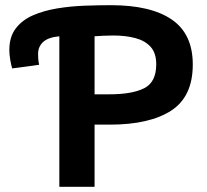

<svg xmlns="http://www.w3.org/2000/svg" viewBox="-20 -721 799 741"><path d="M209 0V-581Q166 -577 146.5 -559Q127 -541 127 -513Q127 -507 127.5 -496Q128 -485 131 -471L27 -457Q23 -470 19.5 -490.5Q16 -511 16 -528Q16 -579 41 -611.5Q66 -644 107.5 -662Q149 -680 200.5 -688.5Q252 -697 306 -699Q360 -701 408 -701Q562 -701 643 -645.5Q724 -590 724 -472Q724 -348 640.5 -294Q557 -240 404 -240H345V0ZM345 -357H402Q490 -357 536.5 -380.5Q583 -404 583 -473Q583 -516 561.5 -540Q540 -564 502.5 -574Q465 -584 417 -584Q397 -584 377.5 -583Q358 -582 345 -581Z"/></svg>

Font: Ubuntu Sans
Style: Bold
Weight: 700
Designer: Dalton Maag Ltd
Foundry: Dalton Maag Ltd
Version: Version 1.006; ttfautohint (v1.8.4.7-5d5b)